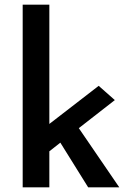

<svg xmlns="http://www.w3.org/2000/svg" viewBox="-20 -801 559 821"><path d="M77 0V-781H191V-271L402 -434L471 -373L317 -253L490 0H357L238 -191L191 -154V0Z"/></svg>

Font: Reem Kufi Medium
Style: Regular
Weight: 500
Designer: Khaled Hosny
Version: Version 1.001